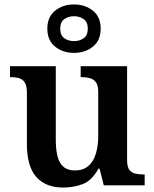

<svg xmlns="http://www.w3.org/2000/svg" viewBox="-20 -834 695 864"><path d="M264 10Q186 10 143.5 -37.5Q101 -85 101 -187V-417Q101 -447 92 -462Q83 -477 66.5 -482Q50 -487 27 -487H25V-536H231V-207Q231 -163 238.5 -132Q246 -101 265 -84Q284 -67 317 -67Q354 -67 377 -86.5Q400 -106 411 -141Q422 -176 422 -223V-420Q422 -450 411.5 -464Q401 -478 384 -482.5Q367 -487 346 -487H343V-536H552V-113Q552 -84 561.5 -70.5Q571 -57 588 -53Q605 -49 625 -49H631V0H447L428 -75H423Q393 -21 352 -5.5Q311 10 264 10ZM313 -596Q263 -596 228 -624Q193 -652 193 -705Q193 -758 228 -786Q263 -814 313 -814Q363 -814 398 -786Q433 -758 433 -705Q433 -652 398 -624Q363 -596 313 -596ZM313 -649Q338 -649 356.5 -662Q375 -675 375 -705Q375 -735 356.5 -748Q338 -761 313 -761Q288 -761 269.5 -748Q251 -735 251 -705Q251 -675 269.5 -662Q288 -649 313 -649Z"/></svg>

Font: Noto Serif Gujarati SemiBold
Style: Regular
Weight: 600
Version: Version 2.102